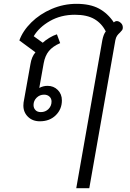

<svg xmlns="http://www.w3.org/2000/svg" viewBox="-20 -623 679 1002"><path d="M514 -413Q520 -444 532 -459Q511 -501 472.5 -523.5Q434 -546 371 -546Q298 -546 241 -513.5Q184 -481 156 -434L203 -400Q217 -413 237.5 -425.5Q258 -438 277 -444L294 -398Q255 -381 235 -356.5Q215 -332 208 -293L185 -164Q205 -175 228 -175Q260 -175 281.5 -153.5Q303 -132 303 -99Q303 -53 271 -21.5Q239 10 188 10Q150 10 126 -13.5Q102 -37 102 -72Q102 -83 103 -88L139 -289Q145 -327 165 -350L81 -412Q99 -462 143.5 -506Q188 -550 250 -576.5Q312 -603 379 -603Q450 -603 496 -578.5Q542 -554 574 -506Q581 -513 590 -513Q601 -513 612 -502Q621 -493 621 -479Q621 -471 617.5 -466Q614 -461 606 -453Q597 -445 591 -436.5Q585 -428 582 -413L446 359H378ZM249 -93Q249 -109 238 -119Q227 -129 210 -129Q187 -129 171 -113Q155 -97 155 -75Q155 -59 165 -48.5Q175 -38 193 -38Q217 -38 233 -54Q249 -70 249 -93Z"/></svg>

Font: Niramit Light
Style: Italic
Weight: 300
Italic angle: -10°
Designer: Katatrad Aksorn Co.,Ltd.
Foundry: Cadson Demak Co.,Ltd.
Version: Version 1.000; ttfautohint (v1.6)